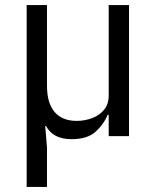

<svg xmlns="http://www.w3.org/2000/svg" viewBox="-20 -536 613 756"><path d="M165 200H85V-516H165V-199Q165 -130 195 -95Q225 -60 282 -60Q314 -60 343 -71Q372 -82 390 -104Q408 -126 408 -160V-516H488V0H408V-84H404Q389 -47 356.5 -17.5Q324 12 262 12Q225 12 200 -1Q175 -14 161 -40H158L165 45Z"/></svg>

Font: IBM Plex Sans
Style: Regular
Weight: 400
Designer: Mike Abbink, Paul van der Laan, Pieter van Rosmalen
Foundry: Bold Monday
Version: Version 3.201